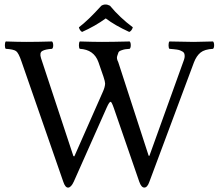

<svg xmlns="http://www.w3.org/2000/svg" viewBox="-20 -834 991 866"><path d="M476.1 -808.1Q520 -754.9 579.1 -710.9Q574.2 -694.8 563 -689.9Q498 -719.7 457 -751Q410.2 -716.8 350.1 -689.9Q338.9 -696.8 335.9 -710.9Q377 -741.7 437 -808.1Q455.1 -819.3 476.1 -808.1ZM810.1 -564.9Q813 -573.7 813 -580.8Q813 -587.9 811 -593Q809.1 -598.1 803 -601.6Q796.9 -605 792 -606.9Q787.1 -608.9 777.6 -610.4Q768.1 -611.8 761.5 -612.3Q754.9 -612.8 744.1 -613.8Q740.2 -617.7 740.2 -629.9Q740.2 -642.1 744.1 -647Q824.2 -645 854 -645Q882.8 -645 940.9 -647Q945.8 -642.1 945.8 -630.1Q945.8 -618.2 940.9 -613.8Q902.8 -611.8 884.5 -596.9Q866.2 -582 855 -553.2L653.8 -14.2Q645 11.7 631.1 12Q617.2 12.2 607.9 -15.1L493.2 -347.2Q483.4 -375 479 -375Q473.1 -375 461.9 -350.1L313 -15.1Q300.8 11.7 287.1 12.2Q273.9 12.2 265.1 -15.1L77.1 -556.2Q64 -595.2 52.5 -603.5Q41 -611.8 5.9 -613.8Q2 -617.7 2 -629.9Q2 -642.1 5.9 -647Q64 -645 99.1 -645Q148.9 -645 214.8 -647Q219.7 -642.1 220 -630.1Q220.2 -618.2 214.8 -613.8Q184.1 -611.8 170.7 -604Q157.2 -596.2 165 -571.8L311 -129.9L315.4 -128.9L444.8 -421.9Q453.6 -441.9 454.1 -457Q454.1 -465.8 446.8 -487.8L423.8 -554.2Q403.8 -610.4 339.8 -613.8Q335.9 -617.7 335.9 -629.9Q335.9 -642.1 339.8 -647Q403.8 -645 439.9 -645Q482.9 -645 564.9 -647Q569.8 -642.1 569.8 -630.1Q569.8 -618.2 564.9 -613.8Q550.8 -612.8 544.4 -611.8Q538.1 -610.8 527.1 -606.9Q516.1 -603 514.2 -597.4Q512.2 -591.8 508.5 -580.8Q504.9 -569.8 513.2 -554.2L650.4 -131.8L653.8 -130.9Z"/></svg>

Font: Linux Libertine O
Style: Regular
Weight: 400
Designer: Philipp H. Poll
Foundry: Philipp H. Poll
Version: Version 5.3.0